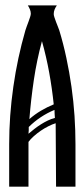

<svg xmlns="http://www.w3.org/2000/svg" viewBox="-20 -704 317 724"><path d="M194.3 -683.6Q189.5 -676.8 186 -668.5Q182.6 -660.2 182.6 -650.9Q182.6 -646.5 185.3 -638.4Q188 -630.4 191.4 -621.1Q194.8 -611.8 198.5 -603Q202.1 -594.2 203.6 -589.4Q218.8 -539.6 230.2 -485.8Q241.7 -432.1 249.5 -377.2Q257.3 -322.3 261 -267.1Q264.6 -211.9 264.6 -160.2V0H191.4Q191.4 -60.5 190.7 -119.6Q189.9 -178.7 189.9 -239.3Q177.2 -235.4 162.6 -228Q147.9 -220.7 134 -211.2Q120.1 -201.7 107.7 -190.7Q95.2 -179.7 87.4 -168.9V0H14.6V-160.2Q14.6 -267.6 30.3 -377Q45.9 -486.3 75.7 -589.4Q77.1 -594.7 80.6 -603.8Q84 -612.8 87.4 -622.1Q90.8 -631.3 93.5 -639.6Q96.2 -647.9 96.2 -652.3Q96.2 -660.6 92.8 -668.7Q89.4 -676.8 85 -683.6ZM90.8 -254.9Q111.3 -272.9 134.5 -286.6Q157.7 -300.3 182.6 -310.5Q176.3 -371.1 165.5 -430.4Q154.8 -489.7 138.2 -548.8Q118.7 -477.1 107.7 -403.1Q96.7 -329.1 90.8 -254.9ZM185.5 -289.6Q130.4 -266.6 88.4 -225.1Q88.4 -219.2 88.4 -212.6Q88.4 -206.1 87.4 -199.7Q98.1 -209 109.9 -218Q121.6 -227.1 134.3 -235.1Q147 -243.2 160.2 -249.5Q173.3 -255.9 187 -259.3Q186.5 -266.6 186 -274.4Q185.5 -282.2 185.5 -289.6Z"/></svg>

Font: XAYAX
Style: Regular
Weight: 400
Designer: Peter Wiegel
Foundry: Peter Wiegel
Version: Version 1.000 2009 initial release